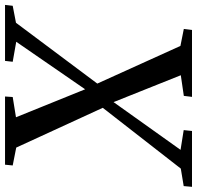

<svg xmlns="http://www.w3.org/2000/svg" viewBox="-58 -753 783 763"><g transform="rotate(90 333.5 -371.5)"><path d="M-28.5 0 -25 -30.5 42.5 -43.5 294.5 -380.5 354 -426 547.5 -697.5 469 -710 472.5 -743H694.5L691.5 -710L622 -698.5L373.5 -379.5L314.5 -329.5L118 -44.5L197.5 -30.5L194 0ZM335.5 0 337.5 -30.5 418 -43.5 304.5 -324 286.5 -361.5 134.5 -697 67 -710.5 71 -743H337L333 -710.5L251 -698.5L359.5 -427L379 -391.5L538.5 -44.5L609.5 -30.5L606.5 0Z"/></g></svg>

Font: Merriweather 72pt
Style: Italic
Weight: 400
Italic angle: -7.8°
Version: Version 2.101